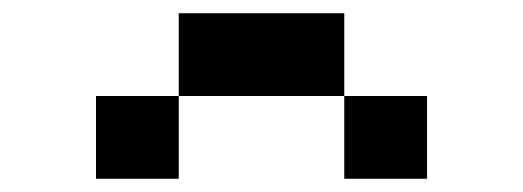

<svg xmlns="http://www.w3.org/2000/svg" viewBox="-20 -770 790 290"><path d="M250 -750H500V-625H250ZM500 -625H625V-500H500ZM250 -625V-500H125V-625Z"/></svg>

Font: Dogica Pixel
Style: Regular
Weight: 400
Designer: Roberto Mocci
Version: Version 001.000